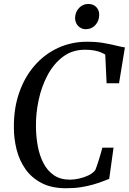

<svg xmlns="http://www.w3.org/2000/svg" viewBox="-20 -968 668 996"><path d="M323 8.5Q247.5 8.5 195.8 -18.5Q144 -45.5 112.2 -90.5Q80.5 -135.5 66.2 -191.8Q52 -248 52 -306Q51 -405.5 79.5 -487.2Q108 -569 159.8 -628.2Q211.5 -687.5 281.2 -719.5Q351 -751.5 432 -751.5Q479.5 -751.5 517 -745Q554.5 -738.5 582.2 -731.5Q610 -724.5 628 -722L597.5 -536H533L526 -685Q516 -691 502.2 -696.8Q488.5 -702.5 468.8 -706.2Q449 -710 420.5 -710Q355 -710 306.8 -673.8Q258.5 -637.5 227 -578.5Q195.5 -519.5 180.5 -449.2Q165.5 -379 166.5 -310.5Q167 -258 176.2 -208.8Q185.5 -159.5 206 -120.5Q226.5 -81.5 260 -58.8Q293.5 -36 343 -36Q364 -36 389.8 -41.5Q415.5 -47 438.8 -58.2Q462 -69.5 474.5 -86Q479 -97.5 484 -112Q489 -126.5 493.8 -142Q498.5 -157.5 503 -173Q507.5 -188.5 511 -202H569L546.5 -40Q532 -34.5 511 -26.5Q490 -18.5 462.5 -10.5Q435 -2.5 400.2 3Q365.5 8.5 323 8.5ZM425.5 -816.5Q409.5 -816.5 396.8 -824.2Q384 -832 376.8 -845.2Q369.5 -858.5 369.5 -875.5Q370.5 -906 390.2 -926.8Q410 -947.5 437.5 -947.5Q463.5 -947.5 479.2 -931.5Q495 -915.5 494.5 -891Q494.5 -859.5 474.8 -838Q455 -816.5 425.5 -816.5Z"/></svg>

Font: Merriweather 72pt
Style: Italic
Weight: 400
Italic angle: -7.8°
Version: Version 2.101